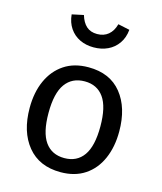

<svg xmlns="http://www.w3.org/2000/svg" viewBox="-118 -875 820 974"><g transform="rotate(15 292.0 -388.5)"><path d="M293 -539Q406 -539 466.5 -464Q527 -389 527 -264Q527 -183 499.5 -120.5Q472 -58 419.5 -23Q367 12 292 12Q180 12 118.5 -63Q57 -138 57 -263Q57 -345 85 -407Q113 -469 165.5 -504Q218 -539 293 -539ZM293 -465Q227 -465 191.5 -416Q156 -367 156 -263Q156 -160 191 -111Q226 -62 292 -62Q358 -62 393 -111.5Q428 -161 428 -264Q428 -367 393 -416Q358 -465 293 -465ZM290 -643Q250 -643 217.5 -658.5Q185 -674 164.5 -704Q144 -734 140 -776L201 -789Q212 -752 233.5 -732.5Q255 -713 290 -713Q325 -713 348.5 -732.5Q372 -752 382 -789L443 -776Q439 -734 418 -704Q397 -674 364 -658.5Q331 -643 290 -643Z"/></g></svg>

Font: Fira Sans Variable
Style: Regular
Weight: 400
Designer: Carrois Corporate & Edenspiekermann AG
Foundry: Carrois Corporate GbR & Edenspiekermann AG
Version: Version 4.202